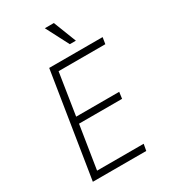

<svg xmlns="http://www.w3.org/2000/svg" viewBox="-220 -1022 988 1124"><g transform="rotate(-30 273.5 -459.5)"><path d="M66 0 178 -705H539L532 -661H216L172 -379H463L457 -335H166L120 -44H435L427 0ZM352 -765 272 -919H333L393 -765Z"/></g></svg>

Font: Nunito Sans 7pt Condensed ExtraLight
Style: Italic
Weight: 250
Width: 3
Italic angle: -9°
Designer: Vernon Adams
Foundry: Vernon Adams
Version: Version 3.101;gftools[0.9.27]